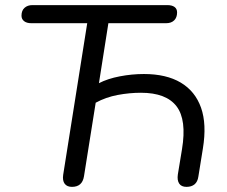

<svg xmlns="http://www.w3.org/2000/svg" viewBox="-20 -725 889 752"><path d="M261.9 6.9Q242.5 6.9 233.3 -5.4Q224.1 -17.8 227.5 -40.6L321.6 -634.1H102.6Q84.6 -634.1 74.4 -642.1Q64.2 -650.1 64.2 -663.7Q64.2 -683.7 76.1 -694.3Q88 -705 107 -705H635.1Q653.6 -705 663.6 -697.7Q673.6 -690.4 673.6 -676.3Q673.6 -656.4 662.1 -645.2Q650.7 -634.1 630.8 -634.1H404.5L367.5 -399.2Q401.8 -416.9 449.2 -426Q496.5 -435.1 543.8 -435.1Q631.3 -435.1 687.9 -401.5Q744.5 -367.8 767.4 -303.2Q790.2 -238.6 774.7 -143.7L757 -33.8Q754.1 -13 742 -3Q729.9 6.9 710.5 6.9Q690.1 6.9 681.7 -6.2Q673.2 -19.3 676.6 -42L692.8 -140.5Q711.9 -255.8 671.4 -308.7Q630.8 -361.7 532.1 -361.7Q487.6 -361.7 441.2 -353.1Q394.7 -344.4 354.8 -322.7L308.9 -34.3Q302.2 6.9 261.9 6.9Z"/></svg>

Font: Nunito Variable Extra Light
Style: Italic
Weight: 200
Italic angle: -9°
Designer: Vernon Adams
Foundry: Vernon Adams
Version: Version 3.602